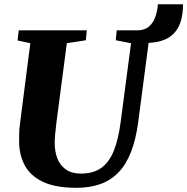

<svg xmlns="http://www.w3.org/2000/svg" viewBox="-20 -888 895 918"><path d="M346 10Q245 10 185 -18.8Q125 -47.5 98.2 -97.8Q71.5 -148 71.5 -211Q71.5 -230 71.8 -250.2Q72 -270.5 75 -292L125 -681.5L64 -694.5L69.5 -743H395L390.5 -695.5L299.5 -681.5L250 -304Q246.5 -275 244 -249Q241.5 -223 241.5 -204.5Q241.5 -163.5 254.5 -130.2Q267.5 -97 295.2 -77.5Q323 -58 366.5 -58Q427 -58 465.2 -86Q503.5 -114 525.2 -169.8Q547 -225.5 557.5 -309L606.5 -681.5L533.5 -695.5L538 -743H639Q671.5 -743.5 691.8 -760.8Q712 -778 722.2 -806.2Q732.5 -834.5 735 -867.5H855Q855 -827 846.5 -794Q838 -761 818.8 -736.8Q799.5 -712.5 768 -698.8Q736.5 -685 690.5 -683L641 -306Q630 -222 606.5 -161.8Q583 -101.5 546.5 -63.8Q510 -26 460 -8Q410 10 346 10Z"/></svg>

Font: Merriweather 36pt Black
Style: Italic
Weight: 900
Italic angle: -7.8°
Version: Version 2.101